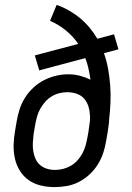

<svg xmlns="http://www.w3.org/2000/svg" viewBox="-20 -755 540 783"><path d="M202 8Q174 8 146.5 1.5Q119 -5 97.5 -20Q76 -35 61.5 -58Q47 -81 41 -107.5Q35 -134 35.5 -162.5Q36 -191 41 -219L48 -260Q52 -285 60 -309.5Q68 -334 82 -356.5Q96 -379 116 -397.5Q136 -416 159.5 -428Q183 -440 208 -446Q233 -452 259 -452Q283 -452 306 -446Q329 -440 349 -430Q346 -452 341 -474.5Q336 -497 328 -518L140 -468L122 -529L299 -576Q278 -607 248.5 -631Q219 -655 184 -670L211 -735Q237 -726 261.5 -712Q286 -698 307 -680.5Q328 -663 345.5 -642Q363 -621 377 -597L445 -615L463 -554L404 -538Q415 -507 421 -473.5Q427 -440 429.5 -405.5Q432 -371 430.5 -336.5Q429 -302 425 -267Q425 -256 423 -244.5Q421 -233 420 -222L413 -181Q409 -156 401 -131.5Q393 -107 379 -84.5Q365 -62 345 -43.5Q325 -25 301.5 -13Q278 -1 252.5 3.5Q227 8 202 8ZM204 -62Q220 -62 236.5 -66Q253 -70 268 -78.5Q283 -87 295 -100Q307 -113 315.5 -128.5Q324 -144 328.5 -160Q333 -176 336 -192L340 -213Q342 -225 343.5 -238Q345 -251 347 -264Q348 -286 344 -307.5Q340 -329 328.5 -346Q317 -363 297 -371Q277 -379 254 -379Q238 -379 222 -375Q206 -371 191 -362Q176 -353 164.5 -340Q153 -327 144.5 -312Q136 -297 131.5 -281Q127 -265 124 -249L117 -208Q115 -191 114 -173.5Q113 -156 115.5 -139.5Q118 -123 124.5 -108Q131 -93 143 -82.5Q155 -72 171 -67Q187 -62 204 -62Z"/></svg>

Font: Iosevka Gothic
Style: Italic
Weight: 400
Italic angle: -9°
Monospace: yes
Designer: Belleve Invis
Foundry: Belleve Invis
Version: Version 15.5.1; ttfautohint (v1.8.4)